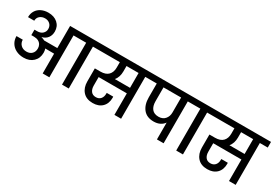

<svg xmlns="http://www.w3.org/2000/svg" viewBox="35 -1665 3686 2589"><g transform="rotate(30 1878.0 -370.0)"><path d="M1156 -652H1034V0H929V-652H732V0H628V-308L490 -309Q500 -280 500 -248Q500 -161 444 -108Q388 -55 296 -55Q230 -55 178.5 -81Q127 -107 98.5 -153.5Q70 -200 70 -260H168Q168 -210 201.5 -177.5Q235 -145 289 -145Q342 -145 373 -176Q404 -207 404 -258Q404 -287 393 -309H391V-314Q359 -371 278 -371H237V-456H278Q333 -456 363.5 -485.5Q394 -515 394 -556Q394 -603 363.5 -631.5Q333 -660 287 -660Q239 -660 206.5 -632.5Q174 -605 174 -559H77Q77 -616 103.5 -659Q130 -702 178 -725.5Q226 -749 287 -749Q377 -749 432.5 -700Q488 -651 488 -570Q488 -513 458 -472.5Q428 -432 371 -417V-415Q399 -409 423 -395H628V-740H1156Z M1972 -652H1849V0H1745V-335H1306V-203Q1306 -148 1331.5 -114.5Q1357 -81 1407 -81Q1454 -81 1480.5 -111.5Q1507 -142 1507 -193V-205H1608Q1609 -198 1609 -188Q1609 -97 1555.5 -44Q1502 9 1409 9Q1310 9 1256.5 -51Q1203 -111 1203 -208V-411H1290Q1372 -411 1412.5 -453Q1453 -495 1453 -568V-652H1102V-740H1972ZM1745 -652H1557V-568Q1557 -479 1509 -421H1745Z M2633 -652H2511V0H2407V-262Q2382 -226 2341 -206Q2300 -186 2245 -186Q2139 -186 2083.5 -254Q2028 -322 2028 -437V-652H1924V-740H2633ZM2407 -652H2133V-437Q2133 -361 2167 -318Q2201 -275 2271 -275Q2335 -275 2371 -316.5Q2407 -358 2407 -419Z M2707 0V-652H2585V-740H2934V-652H2812V0Z M3756 -652H3633V0H3529V-335H3090V-203Q3090 -148 3115.5 -114.5Q3141 -81 3191 -81Q3238 -81 3264.5 -111.5Q3291 -142 3291 -193V-205H3392Q3393 -198 3393 -188Q3393 -97 3339.5 -44Q3286 9 3193 9Q3094 9 3040.5 -51Q2987 -111 2987 -208V-411H3074Q3156 -411 3196.5 -453Q3237 -495 3237 -568V-652H2886V-740H3756ZM3529 -652H3341V-568Q3341 -479 3293 -421H3529Z"/></g></svg>

Font: A Bank Premium Med
Style: Regular
Weight: 500
Designer: Ninad Kale (Devanagari), Jonny Pinhorn (Latin), Htun Naung (Myanmar)
Foundry: Indian Type Foundry
Version: 4.004